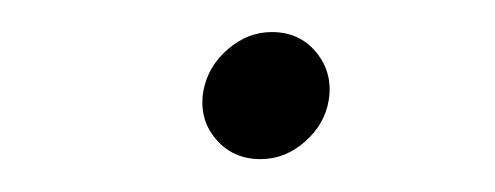

<svg xmlns="http://www.w3.org/2000/svg" viewBox="-20 -401 304 118"><path d="M140.1 -303.2Q123 -303.2 112.5 -315.7Q102.1 -328.1 105 -345.2Q107.9 -360.4 120.1 -370.8Q132.3 -381.3 147 -381.3Q164.1 -381.3 174.3 -368.9Q184.6 -356.4 182.1 -339.8Q179.7 -324.7 167.5 -314Q155.3 -303.2 140.1 -303.2Z"/></svg>

Font: Inter 17pt ExtraLight
Style: Italic
Weight: 250
Italic angle: -9.3988°
Version: Version 4.001;git-66647c0bb